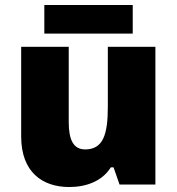

<svg xmlns="http://www.w3.org/2000/svg" viewBox="-20 -741 710 771"><path d="M513 -721H158V-606H513ZM604 -553H413V-311C413 -201 394 -141 322 -141C275 -141 256 -179 256 -251V-553H65V-193C65 -51 149 10 258 10C326 10 390 -13 425 -69H436L460 0H604Z"/></svg>

Font: Noto Sans Canadian Aboriginal Black
Style: Regular
Weight: 900
Designer: Monotype Design Team, Typotheque's Kevin King
Foundry: Monotype Imaging Inc.
Version: Version 2.004